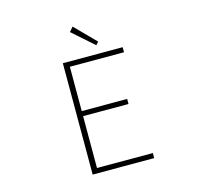

<svg xmlns="http://www.w3.org/2000/svg" viewBox="-128 -1071 1256 1209"><g transform="rotate(-15 500.0 -466.5)"><path d="M329 0H730V-33H366V-371H662V-404H366V-693H719V-726H329ZM562 -781 579 -800 448 -933 423 -904Z"/></g></svg>

Font: Harano Aji Gothic TW ExtraLight
Style: Regular
Weight: 250
Foundry: Masamichi Hosoda
Version: HaranoAjiGothicTW-ExtraLight version 20230610;ttx 4.39.4